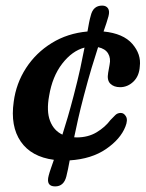

<svg xmlns="http://www.w3.org/2000/svg" viewBox="-20 -572 520 686"><path d="M279.5 -229.5Q267.5 -184 259.2 -147.2Q251 -110.5 245 -81.5Q249 -81 254 -81Q294.5 -81 325 -99.2Q355.5 -117.5 374.5 -143Q384.5 -153.5 392.2 -161Q400 -168.5 411.5 -168.5Q423 -168.5 430.2 -155.8Q437.5 -143 428 -119.5Q410.5 -75 358.8 -39.5Q307 -4 229 1Q226 18 223 32.2Q220 46.5 217 58.5Q208 94 177 94Q143.5 94 154 55Q157 43.5 161.8 29.8Q166.5 16 172.5 -1Q92 -11.5 54.2 -66.2Q16.5 -121 29 -208.5Q37.5 -274 73 -328.8Q108.5 -383.5 164.8 -418.2Q221 -453 292.5 -459.5Q295.5 -476.5 298.2 -490.8Q301 -505 304.5 -517Q313 -552 345 -552Q359.5 -552 366 -542Q372.5 -532 367.5 -513.5Q364.5 -502 360 -488.8Q355.5 -475.5 350 -459.5Q420.5 -452.5 452.8 -415.2Q485 -378 479.5 -335Q477.5 -300.5 456.8 -280.5Q436 -260.5 409 -260.5Q387 -260.5 374.2 -273Q361.5 -285.5 366.5 -312.5L371.5 -340.5Q376.5 -364 366.2 -381Q356 -398 330.5 -403.5Q320 -371.5 307.2 -329Q294.5 -286.5 279.5 -229.5ZM155.5 -229.5Q145.5 -175 158.8 -140.2Q172 -105.5 203 -91Q212 -119 222 -153.2Q232 -187.5 243 -229.5Q257.5 -285 266.8 -327.5Q276 -370 282 -402Q238 -390.5 202.5 -344.8Q167 -299 155.5 -229.5Z"/></svg>

Font: Fraunces 72pt S100 SemiBold
Style: Italic
Weight: 600
Italic angle: -16°
Version: Version 1.000; ttfautohint (v1.8.3)